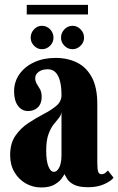

<svg xmlns="http://www.w3.org/2000/svg" viewBox="-20 -774 496 804"><path d="M152.5 11Q117.5 11 88 -5.8Q58.5 -22.5 40.5 -53Q22.5 -83.5 22.5 -124.5Q22.5 -173.5 44.2 -205.2Q66 -237 98 -258.2Q130 -279.5 162 -296Q194 -312.5 215.8 -330.8Q237.5 -349 237.5 -375.5Q237.5 -411 231 -435.2Q224.5 -459.5 211.8 -471.8Q199 -484 180 -484Q156.5 -484 142 -473.2Q127.5 -462.5 127.5 -447.5Q127.5 -433 134.2 -422.5Q141 -412 147.8 -400Q154.5 -388 154.5 -367.5Q154.5 -340 138.5 -324.5Q122.5 -309 97.5 -309Q71.5 -309 55.2 -331Q39 -353 39 -391Q39 -431.5 61.2 -463.2Q83.5 -495 122.8 -513.2Q162 -531.5 212.5 -531.5Q263.5 -531.5 303 -511.8Q342.5 -492 365 -449.5Q387.5 -407 387.5 -338V-91Q387.5 -63 391.5 -53.8Q395.5 -44.5 404.5 -44.5Q414.5 -44.5 421.5 -50.2Q428.5 -56 432 -60L455.5 -30Q446 -16.5 417.2 -3.2Q388.5 10 350 10Q310.5 10 290.2 -0.5Q270 -11 261.8 -24.2Q253.5 -37.5 249.5 -45Q248 -40 238.2 -26.5Q228.5 -13 208 -1Q187.5 11 152.5 11ZM205.5 -54.5Q215 -54.5 222.2 -63.5Q229.5 -72.5 233.5 -87.8Q237.5 -103 237.5 -121V-304.5Q235.5 -290.5 225.5 -278.8Q215.5 -267 203.5 -251.5Q191.5 -236 182.5 -210.5Q173.5 -185 173.5 -143.5Q173.5 -99.5 182.8 -77Q192 -54.5 205.5 -54.5ZM284 -568Q264 -568 249.8 -582.5Q235.5 -597 235.5 -616Q235.5 -636.5 249.8 -651.2Q264 -666 284 -666Q303 -666 317.5 -651.2Q332 -636.5 332 -616Q332 -597 317.5 -582.5Q303 -568 284 -568ZM155.5 -568Q136.5 -568 122.5 -582.5Q108.5 -597 108.5 -616Q108.5 -636.5 122.5 -651.2Q136.5 -666 155.5 -666Q175.5 -666 189.8 -651.2Q204 -636.5 204 -616Q204 -597 189.8 -582.5Q175.5 -568 155.5 -568ZM92 -713.5V-753.5H348.5V-713.5Z"/></svg>

Font: Imbue Thin 10pt Black
Style: Regular
Weight: 900
Version: Version 1.102